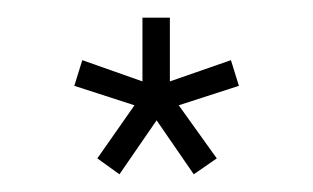

<svg xmlns="http://www.w3.org/2000/svg" viewBox="-20 -732 354 217"><path d="M115 -535 90 -553 132 -613 64 -635 73 -664 141 -640V-712H172V-640L241 -664L250 -635L182 -613L225 -553L199 -535L157 -596Z"/></svg>

Font: Raleway
Style: Light
Weight: 300
Designer: Matt McInerney, Pablo Impallari, Rodrigo Fuenzalida
Foundry: Matt McInerney, Pablo Impallari, Rodrigo Fuenzalida
Version: Version 3.000